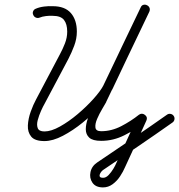

<svg xmlns="http://www.w3.org/2000/svg" viewBox="-20 -594 781 837"><path d="M152 -517Q144 -514 136 -517.5Q128 -521 125 -529Q121 -537 124.5 -545Q128 -553 136 -556Q152 -563 172.5 -565.5Q193 -568 210 -567Q210 -567 210 -567Q210 -567 210 -567Q263 -567 289 -537Q315 -507 315 -456Q315 -425 303.5 -394.5Q292 -364 278 -337Q252 -288 226 -239Q200 -190 174 -141Q168 -131 159 -111Q150 -91 144.5 -70.5Q139 -50 144.5 -35.5Q150 -21 174 -21Q203 -21 241.5 -42.5Q280 -64 318.5 -96.5Q357 -129 387.5 -163Q418 -197 431 -222Q431 -222 431 -222Q431 -221 431 -221Q471 -306 511.5 -391Q552 -476 593 -561Q597 -571 605.5 -573Q614 -575 621 -571Q628 -568 631.5 -560.5Q635 -553 631 -543Q584 -445 537 -346.5Q490 -248 443 -150Q443 -150 443 -150Q443 -149 443 -149Q438 -140 425.5 -119Q413 -98 403.5 -76Q394 -54 396 -38Q398 -22 421 -22Q466 -22 508.5 -44Q551 -66 586 -94Q599 -103 612 -93Q625 -83 618 -68Q595 -18 572 33Q549 84 525 135Q525 135 525 135Q525 135 525 135Q525 135 525 135Q525 135 525 135Q517 154 503.5 174.5Q490 195 471 209Q452 223 429 223Q429 223 429 223Q429 223 429 223Q397 223 383 202.5Q369 182 374.5 156Q380 130 404 114Q481 62 557 10.5Q633 -41 708 -94Q715 -99 723.5 -97.5Q732 -96 737 -89Q742 -82 740.5 -73.5Q739 -65 732 -60Q657 -7 580.5 45Q504 97 428 148Q422 153 417.5 160.5Q413 168 414.5 174.5Q416 181 429 181Q429 181 429 181Q430 181 430 181Q442 181 453.5 169Q465 157 474 142Q483 127 487 117Q487 117 487 117Q487 117 487 117Q487 117 487 117Q487 117 487 117Q510 67 533.5 16Q557 -35 580 -86Q583 -93 591 -92Q599 -91 605 -85Q612 -80 615 -72.5Q618 -65 612 -60Q571 -29 522.5 -4.5Q474 20 421 20Q384 20 369 6Q354 -8 354 -30.5Q354 -53 363.5 -79Q373 -105 385 -129Q397 -153 405 -169Q405 -169 405 -168Q405 -168 405 -168Q452 -266 499 -364.5Q546 -463 593 -561Q597 -571 605.5 -573Q614 -575 621 -571Q628 -568 631.5 -560.5Q635 -553 631 -543Q590 -458 549.5 -373Q509 -288 469 -203Q469 -203 468 -203Q468 -202 468 -202Q452 -171 418 -133Q384 -95 341 -60Q298 -25 254 -2Q210 21 174 21Q132 21 116 1.5Q100 -18 101.5 -47.5Q103 -77 114 -107.5Q125 -138 137 -160Q163 -209 189 -258.5Q215 -308 241 -357Q253 -379 263 -404.5Q273 -430 273 -456Q273 -489 259 -507Q245 -525 210 -525Q210 -525 210 -525Q210 -525 210 -525Q197 -526 180.5 -524Q164 -522 152 -517Q152 -517 152 -517Q152 -517 152 -517Z"/></svg>

Font: FRB American Cursive Medium
Style: Italic
Weight: 500
Italic angle: -25°
Version: Version 2.0;Modular Font Editor K font №1